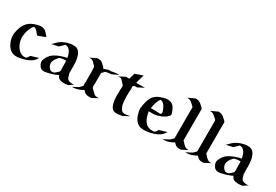

<svg xmlns="http://www.w3.org/2000/svg" viewBox="49 -1636 3728 2591"><g transform="rotate(30 1913.0 -340.0)"><path d="M499.3 -117.7Q493.7 -107.4 487.7 -97.7Q481.7 -87.9 474.1 -78.9Q462.9 -65.7 449.5 -54.9Q436 -44.2 421 -35.5Q406 -26.9 390.1 -20Q374.3 -13.2 358.4 -7.3Q343 -1.7 323.7 3.5Q304.4 8.8 284.2 12.7Q263.9 16.6 243.9 18.6Q223.9 20.5 206.8 19.5Q184.1 18.3 164.3 10.6Q144.5 2.9 127.9 -9.6Q111.3 -22.2 97.8 -38.8Q84.2 -55.4 73.9 -74.3Q63.5 -93.3 56.2 -113.8Q48.8 -134.3 44.7 -154.5Q43.2 -162.4 42.2 -168.9Q41.3 -175.5 40.6 -181.8Q40 -188 39.8 -194.6Q39.6 -201.2 39.3 -209Q38.8 -226.1 41.9 -243.3Q44.9 -260.5 48.6 -276.9Q53.2 -297.4 59.8 -317.5Q66.4 -337.6 75.6 -356.7Q84.7 -375.7 96.7 -393.1Q108.6 -410.4 124 -425.3Q134 -435.1 146.1 -443.8Q158.2 -452.6 171.4 -459.8Q184.6 -467 198.2 -472.8Q211.9 -478.5 225.1 -482.4Q238 -486.3 251.5 -490.2Q264.9 -494.1 278.6 -496.8Q292.2 -499.5 306.2 -500.2Q320.1 -501 333.7 -498Q340.1 -496.8 346.1 -494.8Q352.1 -492.7 357.9 -490.5Q372.6 -485.4 383.9 -475.8Q395.3 -466.3 405.2 -455Q415 -443.6 424.2 -431.6Q433.3 -419.7 443.6 -409.4Q414.1 -397.9 384.8 -386.8Q355.5 -375.7 325.9 -364.3Q317.4 -372.8 309.8 -382.4Q302.2 -392.1 294.6 -401.5Q286.9 -410.9 278.4 -419.6Q270 -428.2 259.8 -434.8Q252.4 -439.7 245 -442.3Q237.5 -444.8 229.2 -447.5Q209.2 -425.3 196.5 -399.5Q183.8 -373.8 175 -345.5Q166 -316.2 161.9 -286.7Q157.7 -257.3 159.5 -228.3Q161.4 -199.2 169.7 -170.8Q178 -142.3 193.8 -115Q200.4 -103.8 208.3 -92.8Q216.1 -81.8 225.5 -72Q234.9 -62.3 245.6 -54.2Q256.3 -46.1 268.6 -40.8Q274.9 -38.1 281.6 -36Q288.3 -33.9 294.9 -32Q305.4 -28.8 316.4 -29.4Q327.4 -30 337.9 -31.2H338.9Q340.8 -32 345.7 -32.7Q357.4 -43 365.7 -55.4Q374 -67.9 381.8 -81.5Z M546.1 -361.3Q556.2 -369.6 565.3 -378.8Q574.5 -387.9 583.6 -397.1Q592.8 -406.2 602.1 -415.2Q611.3 -424.1 621.6 -431.9Q639.6 -445.8 662.2 -457.8Q684.8 -469.7 709.4 -478.4Q733.9 -487.1 758.9 -491.9Q783.9 -496.8 807.1 -497.1Q822.8 -497.3 838.6 -496.1Q854.5 -494.9 869.1 -488.5Q880.9 -483.4 890.3 -475.5Q899.7 -467.5 907.2 -457.8Q914.8 -448 920.7 -436.8Q926.5 -425.5 930.9 -414.3Q939.7 -392.1 944.6 -369.3Q949.5 -346.4 951.7 -323.2Q953.9 -300 954.3 -276.5Q954.8 -252.9 954.8 -229.5Q954.8 -220 954.6 -210.3Q954.3 -200.7 954.8 -191.2Q955.6 -178.2 956.1 -165.3Q956.5 -152.3 951.7 -140.1L954.6 -141.4Q960.4 -131.3 962.8 -121.1Q965.1 -110.8 967.5 -100.7Q970 -90.6 973.8 -80.8Q977.5 -71 986.3 -62Q990.5 -57.9 995.8 -54.1Q1001.2 -50.3 1006.6 -48.1Q1018.8 -43.2 1032.1 -40.8Q1045.4 -38.3 1058.6 -38.8Q1062.7 -39.1 1066.5 -39.2Q1070.3 -39.3 1074.5 -39.8Q1076.7 -40 1080.4 -40.8Q1084.2 -41.5 1087.5 -42Q1090.8 -42.5 1092.4 -42.6Q1094 -42.7 1092 -41.7Q1090.6 -41 1089.1 -40.6Q1087.6 -40.3 1086.2 -39.8L1022.5 3.9Q1006.3 6.6 987.5 8.8Q968.8 11 949.7 10.6Q930.7 10.3 912.6 6.2Q894.5 2.2 880.4 -7.3Q876.2 -10 873.4 -12.3Q870.6 -14.6 868.4 -17.1Q866.2 -19.5 864 -22.5Q861.8 -25.4 858.9 -29.3Q855.2 -34.2 853 -40Q850.8 -45.9 849.4 -52.2Q830.1 -42 809.8 -34.1Q789.6 -26.1 769.5 -19.8Q757.8 -16.1 745.6 -12.2Q733.4 -8.3 721.2 -6.1Q723.6 -6.8 721.8 -6.3Q720 -5.9 716.3 -4.9Q712.6 -3.9 708.3 -2.9Q703.9 -2 701.4 -1.2L684.3 2.4Q670.7 5.4 656.4 7Q642.1 8.5 628.2 6.6Q619.9 5.6 612.4 3.3Q605 1 598.1 -3.7Q586.7 -11.2 576.9 -23.6Q567.1 -35.9 560.5 -50.2Q554 -64.5 551.1 -79.7Q548.3 -95 551 -108.6Q553.5 -120.8 558.3 -132.3Q563.2 -143.8 568.8 -154.5Q577.4 -170.7 587.9 -185.4Q598.4 -200.2 611.6 -212.6Q627.7 -228.5 649.3 -241.9Q670.9 -255.4 694.5 -266.1Q718 -276.9 742.2 -285Q766.4 -293.2 787.8 -298.8Q798.1 -301.5 808.5 -303.8Q818.8 -306.2 829.3 -308.1Q826.2 -328.1 820.6 -347.5Q814.9 -366.9 805.9 -385.5Q800.5 -396.2 794.1 -406Q787.6 -415.8 779.4 -423.8Q771.2 -431.9 761.2 -437.6Q751.2 -443.4 739.3 -446Q733.9 -447.3 728.5 -447.6Q723.1 -448 717.5 -448.2Q714.1 -444.8 710.9 -441.5Q707.8 -438.2 704.3 -434.8Q691.2 -421.6 678 -409.1Q664.8 -396.5 650.4 -384.5ZM835.7 -188.2Q835.7 -208 835.4 -228.1Q835.2 -248.3 833.7 -268.3Q811.5 -267.8 789.7 -266.1Q767.8 -264.4 746.1 -259Q742.4 -256.8 739.6 -255.1Q736.8 -253.4 734.3 -251.7Q731.7 -250 729.1 -247.7Q726.6 -245.4 723.4 -242.2Q714.8 -233.6 705.6 -221.6Q696.3 -209.5 688.5 -195.8Q680.7 -182.1 675.2 -168Q669.7 -153.8 668.9 -141.4Q668.2 -129.6 670.8 -118Q673.3 -106.4 678.2 -95.5Q683.1 -84.5 690.1 -74.7Q697 -64.9 705.6 -57.1Q708.7 -54.4 713.3 -50.9Q717.8 -47.4 721.9 -45.7Q729.5 -43 736 -42.4Q742.4 -41.7 750.2 -42.7Q760 -44.7 767.3 -46.9L770.3 -47.9Q771 -48.1 772.1 -48.3Q773.2 -48.6 774.4 -48.8Q776.4 -49.3 777 -49.6Q777.6 -49.8 776.4 -49.3H776.9Q778.8 -50.5 780.5 -51.6Q782.2 -52.7 783.9 -54Q792.7 -61 801.1 -69Q809.6 -76.9 818.1 -84.5L829.1 -95Q829.6 -95.9 830.7 -97.4Q831.8 -98.9 832.8 -100.6Q835.2 -106 835.9 -110.8Q837.4 -119.4 837 -127.8Q836.7 -136.2 836.2 -144.8Q835.4 -155.8 835.6 -166.5Q835.7 -177.2 835.7 -188.2ZM834.5 -101.3 834.2 -101.1Q834.5 -101.1 834.5 -101.3Z M1176.5 -506.8Q1189.2 -506.8 1202.3 -507.3Q1215.3 -507.8 1227.8 -505.4Q1238.3 -503.4 1246.9 -498.8Q1255.6 -494.1 1263.2 -487.8Q1270.8 -481.4 1277.6 -474.1Q1284.4 -466.8 1291.5 -459.7Q1294.9 -456.3 1298.8 -453Q1302.7 -449.7 1306.4 -446.2Q1310.1 -442.6 1313.1 -438.7Q1316.2 -434.8 1318.1 -430.2Q1318.8 -428.2 1319.5 -426Q1320.1 -423.8 1320.6 -421.9Q1333.7 -427.5 1347.7 -432.1Q1361.6 -436.8 1377.4 -442.9Q1389.2 -447 1403.2 -447.8Q1417.2 -448.5 1429.7 -447.3Q1430.7 -447.3 1432 -447.4Q1433.3 -447.5 1434.8 -447.8Q1436.8 -448.2 1438.8 -448.5Q1440.9 -448.7 1442.1 -449.2L1473.6 -455.1Q1493.4 -458.5 1512.5 -460.3Q1531.5 -462.2 1551.5 -460.2L1446.3 -411.1Q1439.5 -411.6 1433 -411.9Q1426.5 -412.1 1419.9 -411.6Q1406 -409.7 1392.3 -406.7Q1378.7 -403.8 1364.7 -401.6Q1359.1 -395.3 1353.9 -389Q1348.6 -382.8 1342.8 -377Q1338.4 -372.8 1333.9 -368.7Q1329.3 -364.5 1324.5 -360.6V-204.1Q1324.5 -195.3 1323.5 -185.9Q1322.5 -176.5 1322.1 -167Q1321.8 -157.5 1322.6 -148.3Q1323.5 -139.2 1327.4 -131.1Q1329.8 -126.2 1333.1 -122.3Q1336.4 -118.4 1340.3 -114.9Q1344.2 -111.3 1348.3 -108Q1352.3 -104.7 1356 -101.3Q1367.7 -90.3 1378.2 -78.9Q1388.7 -67.4 1401.9 -58.1Q1410.2 -54.4 1418.6 -52.6Q1427 -50.8 1435.5 -50.2Q1444.1 -49.6 1452.9 -49.7Q1461.7 -49.8 1470.5 -49.8L1375.7 -0.7Q1366.2 -0.7 1356.7 -0.5Q1347.2 -0.2 1337.8 -0.5Q1328.4 -0.7 1319 -2Q1309.6 -3.2 1300.3 -5.9Q1292.5 -8.1 1285.8 -12.1Q1279.1 -16.1 1272.9 -21.2Q1266.8 -26.4 1261.4 -32.1Q1255.9 -37.8 1250.5 -43.7L1244.4 -49.6Q1232.2 -41 1217.2 -33.3Q1202.1 -25.6 1186 -19.5Q1169.9 -13.4 1154.1 -9.2Q1138.2 -4.9 1124.5 -3.2Q1112.1 -1.5 1100.3 -1.1Q1088.6 -0.7 1076.2 -0.7L1163.3 -45.9L1165.5 -48.1Q1176.5 -59.1 1186.3 -70.7Q1196 -82.3 1206.8 -93.3Q1204.1 -101.6 1203.5 -110.2Q1202.9 -118.9 1203.2 -127.7Q1203.6 -136.5 1204.5 -145.4Q1205.3 -154.3 1205.3 -162.8V-323.7Q1202.6 -334.7 1202.4 -345.7Q1202.4 -350.1 1202.6 -355.5Q1202.9 -360.8 1202.9 -366.3Q1202.9 -371.8 1202.1 -377Q1201.4 -382.1 1199.7 -386.2Q1195.8 -395.3 1188.2 -401.6Q1180.7 -408 1173.8 -414.6Q1167.5 -420.7 1161.5 -427.4Q1155.5 -434.1 1148.9 -440.1Q1142.3 -446 1134.8 -450.4Q1127.2 -454.8 1117.9 -456.8Q1109.1 -458.7 1099.9 -458.3Q1090.6 -457.8 1081.8 -457.8ZM1205.8 -51H1206.1Q1206.8 -51 1207.9 -51.3Q1209 -51.5 1210 -51.6Q1210.9 -51.8 1211.5 -51.9Q1212.2 -52 1211.4 -52ZM1430.7 -447Q1429.4 -446.8 1430.1 -446.8Q1430.7 -446.8 1432.1 -447.3Q1431.6 -447 1430.7 -447ZM1142.8 -28.8Q1143.1 -28.8 1143.1 -28.9Q1143.1 -29.1 1143.3 -29.1H1143.1Q1142.8 -29.1 1142.8 -28.8Z M1639.6 -482.2Q1652.8 -482.2 1666.3 -483.6Q1679.7 -485.1 1692.9 -482.9Q1699.5 -506.3 1706.2 -529.4Q1712.9 -552.5 1719.7 -575.9Q1749.8 -586.4 1779.4 -596.7Q1809.1 -606.9 1838.9 -617.2Q1829.3 -583.7 1819.7 -550.8Q1810.1 -517.8 1800.8 -484.4Q1803 -484.1 1805.1 -483.6Q1807.1 -483.2 1809.3 -482.7Q1811.8 -481.9 1813.2 -480.7Q1844 -482.7 1874.5 -482.4Q1905 -482.2 1935.8 -482.2L1841.1 -433.1Q1829.8 -433.1 1818.7 -433.1Q1807.6 -433.1 1796.4 -433.3Q1791.3 -426.3 1786.5 -419.3Q1781.7 -412.4 1778.8 -406.2L1779.8 -403.8Q1783 -395.3 1783.6 -386.2Q1784.2 -377.2 1783.7 -368Q1783.2 -358.9 1782.1 -349.7Q1781 -340.6 1780.8 -331.8Q1780 -295.4 1779.4 -259.3Q1778.8 -223.1 1782.2 -187Q1783.4 -173.8 1785.6 -160Q1787.8 -146.2 1791.1 -132.6Q1794.4 -118.9 1799.2 -105.8Q1804 -92.8 1810.5 -81.1Q1816.2 -70.8 1824.7 -60.9Q1833.3 -51 1844.2 -46.1Q1857.4 -40.5 1870.5 -39.8Q1883.5 -39.1 1897.5 -41.3Q1912.6 -44.2 1927.7 -47Q1942.9 -49.8 1958.3 -51L1864.3 -2.2Q1866.7 -2.7 1869.3 -3.3Q1871.8 -3.9 1873.7 -4.2Q1875.5 -4.4 1876.2 -4.3Q1877 -4.2 1875.7 -3.2Q1875.5 -3.2 1870.8 -2.4Q1866.2 -1.7 1860.2 -0.7Q1854.2 0.2 1848.4 1.1Q1842.5 2 1840.1 2.4Q1829.1 4.6 1817.1 6.6Q1805.2 8.5 1793 9.5Q1780.8 10.5 1768.8 9.9Q1756.8 9.3 1745.5 6.3Q1734.1 3.4 1724 -2.3Q1713.9 -8.1 1705.6 -17.6Q1697.8 -26.4 1692.1 -36.9Q1686.5 -47.4 1682.4 -58.5Q1678.2 -69.6 1675.2 -81.2Q1672.1 -92.8 1669.7 -103.8Q1665.5 -122.3 1663.6 -141.1Q1661.6 -159.9 1661 -178.7Q1660.4 -197.5 1660.6 -216.4Q1660.9 -235.4 1661.4 -254.2Q1661.6 -263.4 1661.5 -272.5Q1661.4 -281.5 1661.6 -290.5Q1662.1 -302.2 1663.3 -313.8Q1664.6 -325.4 1664.3 -337.2Q1664.1 -342.8 1663.9 -349.1Q1663.8 -355.5 1661.4 -360.4Q1658 -366.9 1652.5 -371.6Q1647 -376.2 1642.1 -381.3Q1635.7 -388.2 1629.9 -395.3Q1624 -402.3 1617.9 -409.2Q1613 -414.8 1607.7 -419.8Q1602.3 -424.8 1596.2 -428.7Q1593.8 -430.2 1591.8 -431.3Q1589.8 -432.4 1587.2 -433.3Q1586.2 -433.8 1584.5 -434.2Q1582.8 -434.6 1583.7 -434.6Q1585.9 -434.3 1588.1 -433.8Q1590.3 -433.3 1592.5 -432.9L1588.9 -433.6Q1586.2 -434.1 1583.6 -434.2Q1581.1 -434.3 1578.4 -434.6Q1569.8 -434.8 1561.5 -434Q1553.2 -433.1 1544.9 -433.1ZM1859.4 -1.5Q1860.4 -1.5 1860.8 -1.7Q1859.9 -1.5 1859.4 -1.5Q1858.9 -1.5 1859.4 -1.5Z M2019.5 -203.6Q2018.8 -216.1 2021.1 -226.9Q2023.4 -237.8 2032 -245.4L2023.9 -242.7Q2027.6 -261.7 2031.2 -281.1Q2034.9 -300.5 2039.9 -319.6Q2044.9 -338.6 2052 -356.8Q2059.1 -375 2069.3 -391.8Q2082.8 -413.8 2100.1 -429.7Q2117.4 -445.6 2137.8 -457.2Q2158.2 -468.8 2180.8 -476.9Q2203.4 -485.1 2227.3 -491.9Q2238.5 -495.1 2250.9 -497.1Q2263.2 -499 2275.6 -499.5Q2288.1 -500 2300.4 -498.9Q2312.7 -497.8 2324.2 -494.6Q2344.5 -489 2358.5 -478.6Q2372.6 -468.3 2382.7 -454.3Q2392.8 -440.4 2400.3 -424Q2407.7 -407.5 2414.8 -389.9Q2417 -384.5 2419.6 -378.5Q2422.1 -372.6 2424.1 -366.3Q2426 -360.1 2427 -353.8Q2428 -347.4 2426.5 -341.6Q2423.8 -330.6 2416.1 -322.9Q2408.4 -315.2 2400.1 -308.3Q2394.5 -303.5 2388.8 -298Q2383.1 -292.5 2377 -288.3Q2363.8 -279.3 2349.2 -272Q2334.7 -264.6 2319.8 -259Q2315.4 -257.3 2308.7 -255Q2302 -252.7 2294.7 -250.1Q2287.4 -247.6 2280 -245.2Q2272.7 -242.9 2266.6 -241.5Q2239.5 -234.6 2212.3 -233.3Q2185.1 -231.9 2157.2 -233.2L2139.6 -233.9Q2140.9 -223.9 2142.9 -214.2Q2145 -204.6 2147.7 -195.3Q2150.4 -185.3 2152.5 -175.5Q2154.5 -165.8 2157.7 -156Q2162.8 -139.9 2170.3 -123.8Q2177.7 -107.7 2187.9 -93.3Q2198 -78.9 2210.7 -66.8Q2223.4 -54.7 2238.8 -46.4Q2251.2 -39.8 2264.4 -36.3Q2277.6 -32.7 2291.1 -31.5Q2304.7 -30.3 2318.5 -31Q2332.3 -31.7 2345.9 -33.7Q2357.4 -43.9 2366.1 -56.3Q2374.8 -68.6 2382.8 -81.5Q2412.4 -90.8 2441.5 -99.7Q2470.7 -108.6 2500.2 -117.7Q2490.5 -102.1 2480 -87.9Q2469.5 -73.7 2455.6 -61.3Q2435.8 -43.7 2411.3 -30.6Q2386.7 -17.6 2360 -8.2Q2333.3 1.2 2305.7 7Q2278.1 12.7 2252.2 15.6Q2236.3 17.3 2219.8 18.2Q2203.4 19 2187.1 17.8Q2170.9 16.6 2155.2 12.7Q2139.4 8.8 2124.8 1Q2110.1 -6.8 2098.3 -17.3Q2086.4 -27.8 2076.7 -40.3Q2066.9 -52.7 2059.2 -66.8Q2051.5 -80.8 2045.4 -95.7Q2042 -104.2 2039.3 -112.9Q2036.6 -121.6 2034.2 -130.4Q2029.3 -148.4 2025 -166.9Q2020.8 -185.3 2019.5 -203.6ZM2176.3 -408.2Q2169.2 -393.8 2164.3 -378.4Q2159.4 -363 2155.8 -347.4Q2152.1 -331.8 2149 -315.9Q2146 -300 2143.1 -284.4Q2156.7 -285.2 2170 -284.8Q2183.3 -284.4 2196.3 -284.4Q2205.8 -284.4 2215.2 -284.3Q2224.6 -284.2 2234.1 -283.7Q2248.5 -283 2262.7 -281.9Q2276.9 -280.8 2291.3 -281.2L2302.2 -291L2304.7 -294.2Q2305.9 -296.1 2306.4 -297.1Q2306.9 -298.1 2307.4 -300.3Q2308.6 -306.2 2307.6 -312.4Q2306.6 -318.6 2304.7 -324.2Q2299.1 -341.8 2292.2 -359.1Q2285.4 -376.5 2276.1 -392.1Q2270 -402.6 2262.6 -412.1Q2255.1 -421.6 2246.1 -429.1Q2237.1 -436.5 2226.3 -441.5Q2215.6 -446.5 2202.9 -448.5Q2201.9 -448.5 2201.4 -448.7L2199.2 -446Q2192.1 -437 2186.6 -427.9Q2181.2 -418.7 2176.3 -408.2ZM2307.9 -297.6Q2307.4 -296.9 2306.9 -296.3Q2306.4 -295.7 2305.9 -294.9Q2306.9 -296.1 2307.6 -297.2Q2308.3 -298.3 2307.9 -297.6ZM2221.7 -467Q2221.4 -467 2221.2 -466.8Q2221.4 -466.8 2221.4 -466.9Q2221.4 -467 2221.7 -467Z M2603 -700.4Q2618.2 -700 2632.7 -698Q2647.2 -696 2661.1 -689.5Q2678.7 -680.9 2692.5 -668.5Q2706.3 -656 2720.2 -642.8Q2723.1 -640.1 2726.4 -637.3Q2729.7 -634.5 2732.9 -631.5Q2736.1 -628.4 2738.4 -624.9Q2740.7 -621.3 2741.9 -617.4Q2743.7 -611.8 2743.9 -606.2Q2744.1 -600.6 2743.9 -595Q2743.7 -589.4 2743.2 -583.6Q2742.7 -577.9 2742.7 -572.3V-165.3Q2742.7 -156.2 2743.3 -146.9Q2743.9 -137.5 2740.5 -128.9L2742.7 -129.9Q2751.7 -120.8 2760.9 -109.9Q2770 -98.9 2779.9 -88.4Q2789.8 -77.9 2800.4 -69Q2811 -60.1 2823 -54.9Q2833.5 -50.5 2845.2 -50Q2856.9 -49.6 2867.9 -49.6L2773.2 -0.5Q2765.6 -0.5 2757.4 -0.4Q2749.3 -0.2 2741.2 -0.7Q2733.2 -1.2 2725.2 -2.7Q2717.3 -4.2 2710 -7.1Q2694.6 -13.7 2682 -24.5Q2669.4 -35.4 2658.2 -47.9Q2647 -40.3 2632.6 -33.1Q2618.2 -25.9 2602.7 -19.8Q2587.2 -13.7 2571.9 -9.3Q2556.6 -4.9 2543.7 -3.2Q2529.8 -1.2 2516 -0.9Q2502.2 -0.5 2488.3 -0.5L2580.6 -48.3Q2584 -51.8 2587.2 -55.3Q2590.3 -58.8 2594 -62.3Q2600.1 -67.9 2606.3 -73.5Q2612.5 -79.1 2618.4 -85Q2621.3 -89.6 2622.6 -94.4Q2623.8 -99.1 2623.9 -104Q2624 -108.9 2623.8 -113.9Q2623.5 -118.9 2623.5 -124V-531Q2623.5 -542.2 2624.5 -553.2Q2625.5 -564.2 2623 -575.2Q2622.3 -577.6 2620.1 -580.7Q2617.9 -583.7 2615.1 -586.5Q2612.3 -589.4 2609.4 -591.8Q2606.4 -594.2 2604.5 -595.9Q2597.7 -602.1 2591.2 -608.4Q2584.7 -614.7 2577.9 -620.8Q2571 -627 2563.7 -632.2Q2556.4 -637.5 2548.1 -641.6Q2535.6 -647.7 2523.4 -649.3Q2511.2 -650.9 2497.8 -651.4Z M2957 -700.4Q2972.2 -700 2986.7 -698Q3001.2 -696 3015.1 -689.5Q3032.7 -680.9 3046.5 -668.5Q3060.3 -656 3074.2 -642.8Q3077.1 -640.1 3080.4 -637.3Q3083.7 -634.5 3086.9 -631.5Q3090.1 -628.4 3092.4 -624.9Q3094.7 -621.3 3095.9 -617.4Q3097.7 -611.8 3097.9 -606.2Q3098.1 -600.6 3097.9 -595Q3097.7 -589.4 3097.2 -583.6Q3096.7 -577.9 3096.7 -572.3V-165.3Q3096.7 -156.2 3097.3 -146.9Q3097.9 -137.5 3094.5 -128.9L3096.7 -129.9Q3105.7 -120.8 3114.9 -109.9Q3124 -98.9 3133.9 -88.4Q3143.8 -77.9 3154.4 -69Q3165 -60.1 3177 -54.9Q3187.5 -50.5 3199.2 -50Q3210.9 -49.6 3221.9 -49.6L3127.2 -0.5Q3119.6 -0.5 3111.5 -0.4Q3103.3 -0.2 3095.2 -0.7Q3087.2 -1.2 3079.2 -2.7Q3071.3 -4.2 3064 -7.1Q3048.6 -13.7 3036 -24.5Q3023.4 -35.4 3012.2 -47.9Q3001 -40.3 2986.6 -33.1Q2972.2 -25.9 2956.7 -19.8Q2941.2 -13.7 2925.9 -9.3Q2910.6 -4.9 2897.7 -3.2Q2883.8 -1.2 2870 -0.9Q2856.2 -0.5 2842.3 -0.5L2934.6 -48.3Q2938 -51.8 2941.2 -55.3Q2944.3 -58.8 2948 -62.3Q2954.1 -67.9 2960.3 -73.5Q2966.6 -79.1 2972.4 -85Q2975.3 -89.6 2976.6 -94.4Q2977.8 -99.1 2977.9 -104Q2978 -108.9 2977.8 -113.9Q2977.5 -118.9 2977.5 -124V-531Q2977.5 -542.2 2978.5 -553.2Q2979.5 -564.2 2977.1 -575.2Q2976.3 -577.6 2974.1 -580.7Q2971.9 -583.7 2969.1 -586.5Q2966.3 -589.4 2963.4 -591.8Q2960.4 -594.2 2958.5 -595.9Q2951.7 -602.1 2945.2 -608.4Q2938.7 -614.7 2931.9 -620.8Q2925 -627 2917.7 -632.2Q2910.4 -637.5 2902.1 -641.6Q2889.6 -647.7 2877.4 -649.3Q2865.2 -650.9 2851.8 -651.4Z M3263.9 -361.3Q3273.9 -369.6 3283.1 -378.8Q3292.2 -387.9 3301.4 -397.1Q3310.5 -406.2 3319.8 -415.2Q3329.1 -424.1 3339.4 -431.9Q3357.4 -445.8 3380 -457.8Q3402.6 -469.7 3427.1 -478.4Q3451.7 -487.1 3476.7 -491.9Q3501.7 -496.8 3524.9 -497.1Q3540.5 -497.3 3556.4 -496.1Q3572.3 -494.9 3586.9 -488.5Q3598.6 -483.4 3608 -475.5Q3617.4 -467.5 3625 -457.8Q3632.6 -448 3638.4 -436.8Q3644.3 -425.5 3648.7 -414.3Q3657.5 -392.1 3662.4 -369.3Q3667.2 -346.4 3669.4 -323.2Q3671.6 -300 3672.1 -276.5Q3672.6 -252.9 3672.6 -229.5Q3672.6 -220 3672.4 -210.3Q3672.1 -200.7 3672.6 -191.2Q3673.3 -178.2 3673.8 -165.3Q3674.3 -152.3 3669.4 -140.1L3672.4 -141.4Q3678.2 -131.3 3680.5 -121.1Q3682.9 -110.8 3685.3 -100.7Q3687.7 -90.6 3691.5 -80.8Q3695.3 -71 3704.1 -62Q3708.3 -57.9 3713.6 -54.1Q3719 -50.3 3724.4 -48.1Q3736.6 -43.2 3749.9 -40.8Q3763.2 -38.3 3776.4 -38.8Q3780.5 -39.1 3784.3 -39.2Q3788.1 -39.3 3792.2 -39.8Q3794.4 -40 3798.2 -40.8Q3802 -41.5 3805.3 -42Q3808.6 -42.5 3810.2 -42.6Q3811.8 -42.7 3809.8 -41.7Q3808.3 -41 3806.9 -40.6Q3805.4 -40.3 3804 -39.8L3740.2 3.9Q3724.1 6.6 3705.3 8.8Q3686.5 11 3667.5 10.6Q3648.4 10.3 3630.4 6.2Q3612.3 2.2 3598.1 -7.3Q3594 -10 3591.2 -12.3Q3588.4 -14.6 3586.2 -17.1Q3584 -19.5 3581.8 -22.5Q3579.6 -25.4 3576.7 -29.3Q3573 -34.2 3570.8 -40Q3568.6 -45.9 3567.1 -52.2Q3547.9 -42 3527.6 -34.1Q3507.3 -26.1 3487.3 -19.8Q3475.6 -16.1 3463.4 -12.2Q3451.2 -8.3 3439 -6.1Q3441.4 -6.8 3439.6 -6.3Q3437.7 -5.9 3434.1 -4.9Q3430.4 -3.9 3426 -2.9Q3421.6 -2 3419.2 -1.2L3402.1 2.4Q3388.4 5.4 3374.1 7Q3359.9 8.5 3345.9 6.6Q3337.6 5.6 3330.2 3.3Q3322.8 1 3315.9 -3.7Q3304.4 -11.2 3294.7 -23.6Q3284.9 -35.9 3278.3 -50.2Q3271.7 -64.5 3268.9 -79.7Q3266.1 -95 3268.8 -108.6Q3271.2 -120.8 3276.1 -132.3Q3281 -143.8 3286.6 -154.5Q3295.2 -170.7 3305.7 -185.4Q3316.2 -200.2 3329.3 -212.6Q3345.5 -228.5 3367.1 -241.9Q3388.7 -255.4 3412.2 -266.1Q3435.8 -276.9 3460 -285Q3484.1 -293.2 3505.6 -298.8Q3515.9 -301.5 3526.2 -303.8Q3536.6 -306.2 3547.1 -308.1Q3543.9 -328.1 3538.3 -347.5Q3532.7 -366.9 3523.7 -385.5Q3518.3 -396.2 3511.8 -406Q3505.4 -415.8 3497.2 -423.8Q3489 -431.9 3479 -437.6Q3469 -443.4 3457 -446Q3451.7 -447.3 3446.3 -447.6Q3440.9 -448 3435.3 -448.2Q3431.9 -444.8 3428.7 -441.5Q3425.5 -438.2 3422.1 -434.8Q3408.9 -421.6 3395.8 -409.1Q3382.6 -396.5 3368.2 -384.5ZM3553.5 -188.2Q3553.5 -208 3553.2 -228.1Q3553 -248.3 3551.5 -268.3Q3529.3 -267.8 3507.4 -266.1Q3485.6 -264.4 3463.9 -259Q3460.2 -256.8 3457.4 -255.1Q3454.6 -253.4 3452 -251.7Q3449.5 -250 3446.9 -247.7Q3444.3 -245.4 3441.2 -242.2Q3432.6 -233.6 3423.3 -221.6Q3414.1 -209.5 3406.2 -195.8Q3398.4 -182.1 3392.9 -168Q3387.5 -153.8 3386.7 -141.4Q3386 -129.6 3388.5 -118Q3391.1 -106.4 3396 -95.5Q3400.9 -84.5 3407.8 -74.7Q3414.8 -64.9 3423.3 -57.1Q3426.5 -54.4 3431 -50.9Q3435.5 -47.4 3439.7 -45.7Q3447.3 -43 3453.7 -42.4Q3460.2 -41.7 3468 -42.7Q3477.8 -44.7 3485.1 -46.9L3488 -47.9Q3488.8 -48.1 3489.9 -48.3Q3491 -48.6 3492.2 -48.8Q3494.1 -49.3 3494.8 -49.6Q3495.4 -49.8 3494.1 -49.3H3494.6Q3496.6 -50.5 3498.3 -51.6Q3500 -52.7 3501.7 -54Q3510.5 -61 3518.9 -69Q3527.3 -76.9 3535.9 -84.5L3546.9 -95Q3547.4 -95.9 3548.5 -97.4Q3549.6 -98.9 3550.5 -100.6Q3553 -106 3553.7 -110.8Q3555.2 -119.4 3554.8 -127.8Q3554.4 -136.2 3554 -144.8Q3553.2 -155.8 3553.3 -166.5Q3553.5 -177.2 3553.5 -188.2ZM3552.2 -101.3 3552 -101.1Q3552.2 -101.1 3552.2 -101.3Z"/></g></svg>

Font: Autopia
Style: Bold
Weight: 700
Designer: Antoine Gelgon
Foundry: Antoine Gelgon
Version: 001.000